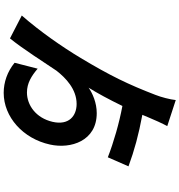

<svg xmlns="http://www.w3.org/2000/svg" viewBox="14 -899 972 1040"><g transform="rotate(90 500.0 -379.0)"><path d="M593 -417C536 -417 485 -394 455 -373C484 -419 519 -484 554 -556C646 -539 753 -508 832 -477L881 -589C794 -621 710 -644 602 -664L618 -702C627 -725 650 -775 663 -799L522 -845C519 -815 506 -765 494 -735C437 -587 390 -490 294 -330C234 -230 150 -109 64 -11L188 53C245 -17 319 -134 363 -199C402 -249 463 -308 543 -308C608 -308 660 -266 640 -178C619 -87 549 -39 481 -39C431 -39 392 -63 352 -97L320 28C368 67 425 87 483 87C613 87 731 -17 763 -164C788 -276 744 -417 593 -417Z"/></g></svg>

Font: Source Han Sans KR
Style: Bold
Weight: 700
Designer: Ryoko NISHIZUKA 西塚涼子 (kana, bopomofo & ideographs); Paul D. Hunt (Latin, Greek & Cyrillic); Sandoll Communications 산돌커뮤니
Foundry: Adobe
Version: Version 2.004;hotconv 1.0.118;makeotfexe 2.5.65603